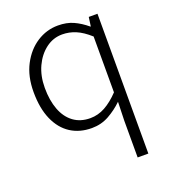

<svg xmlns="http://www.w3.org/2000/svg" viewBox="-141 -652 888 995"><g transform="rotate(-20 302.5 -155.0)"><path d="M447 237V35L450 -69Q415 -35 372 -11Q329 13 277 13Q210 13 160.5 -19Q111 -51 83.5 -113.5Q56 -176 56 -266Q56 -352 89 -415Q122 -478 175.5 -512.5Q229 -547 292 -547Q340 -547 376.5 -530.5Q413 -514 449 -484H451L458 -534H506V237ZM287 -38Q330 -38 369 -59.5Q408 -81 447 -122V-430Q407 -466 371 -481Q335 -496 297 -496Q247 -496 206.5 -465.5Q166 -435 142 -383.5Q118 -332 118 -266Q118 -197 137.5 -145.5Q157 -94 195 -66Q233 -38 287 -38Z"/></g></svg>

Font: Noto Sans JP Thin Light
Style: Regular
Weight: 300
Version: Version 2.004-H2;hotconv 1.0.118;makeotfexe 2.5.65603